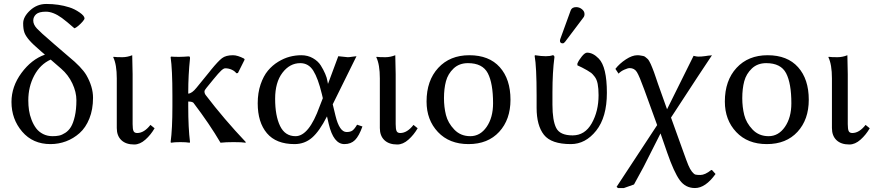

<svg xmlns="http://www.w3.org/2000/svg" viewBox="-20 -718 4421 970"><path d="M207 -442 187 -459Q146 -494 127.5 -515.5Q109 -537 103 -554.5Q97 -572 97 -600Q97 -633 132 -665.5Q167 -698 214 -698Q277 -698 330 -681Q356 -673 381.5 -655.5Q407 -638 407 -625Q407 -620 397 -608.5Q387 -597 375 -587Q363 -577 356 -575Q315 -611 293 -627Q249 -659 212 -659Q177 -659 162.5 -646Q148 -633 148 -614Q148 -594 166.5 -574Q185 -554 239 -508Q250 -498 256 -493L327 -432Q392 -379 416 -339Q450 -280 450 -224Q450 -165 431.5 -119Q413 -73 382 -45.5Q351 -18 313.5 -4Q276 10 235 10Q146 10 92 -53Q38 -116 38 -203Q38 -281 88.5 -349.5Q139 -418 207 -442ZM289 -371 236 -417Q183 -393 153 -336.5Q123 -280 123 -211Q123 -185 126.5 -161Q130 -137 139.5 -112.5Q149 -88 162.5 -70Q176 -52 197.5 -41Q219 -30 246 -30Q264 -30 278.5 -33Q293 -36 310 -47Q327 -58 338.5 -77Q350 -96 358 -130.5Q366 -165 366 -212Q366 -253 345.5 -296.5Q325 -340 289 -371Z M570 -322Q570 -392 552 -429L554 -431Q566 -429 598 -429Q623 -429 648 -439Q650 -375 650 -343V-91Q650 -66 654.5 -56Q659 -46 673 -46Q708 -46 740 -87L761 -70Q742 -37 714.5 -12.5Q687 12 658 12Q616 12 593 -10Q570 -32 570 -71Z M851 -235Q851 -368 842 -429L844 -432Q887 -429 931 -433Q937 -433 938.5 -431.5Q940 -430 940 -423Q931 -339 931 -251V-245Q950 -246 973 -275L1039 -356Q1041 -359 1046 -365Q1082 -409 1101.5 -424Q1121 -439 1157 -439Q1180 -439 1213 -422L1216 -417L1182 -349L1174 -348Q1166 -359 1150.5 -366Q1135 -373 1118 -373Q1110 -373 1097.5 -361.5Q1085 -350 1058 -317L1023 -274Q1013 -262 1013 -256Q1013 -246 1019 -238Q1112 -116 1222 0L1220 3Q1205 0 1160 0Q1120 0 1094 3Q1039 -91 957 -199Q950 -205 931 -205V-180Q931 -71 940 0L938 3Q920 0 891 0Q862 0 844 3L842 0Q851 -67 851 -180Z M1661 -191 1675 -133Q1695 -51 1731 -51Q1750 -51 1760.5 -58.5Q1771 -66 1784 -88L1811 -79Q1794 -31 1773.5 -10.5Q1753 10 1720 10Q1665 10 1641 -91L1632 -130Q1594 -55 1556.5 -22.5Q1519 10 1468 10Q1375 10 1328.5 -45Q1282 -100 1282 -196Q1282 -249 1296.5 -291.5Q1311 -334 1333.5 -361Q1356 -388 1385.5 -406Q1415 -424 1444 -431.5Q1473 -439 1502 -439Q1535 -439 1561 -424Q1587 -409 1600.5 -387.5Q1614 -366 1623 -345Q1632 -324 1634 -309L1637 -294L1689 -434Q1696 -434 1713 -431.5Q1730 -429 1737 -429Q1745 -429 1760 -431.5Q1775 -434 1781 -434ZM1611 -222 1606 -243Q1587 -322 1563 -360.5Q1539 -399 1497 -399Q1444 -399 1407 -350.5Q1370 -302 1370 -219Q1370 -133 1395 -81.5Q1420 -30 1473 -30Q1541 -30 1595 -181Z M1899 -322Q1899 -392 1881 -429L1883 -431Q1895 -429 1927 -429Q1952 -429 1977 -439Q1979 -375 1979 -343V-91Q1979 -66 1983.5 -56Q1988 -46 2002 -46Q2037 -46 2069 -87L2090 -70Q2071 -37 2043.5 -12.5Q2016 12 1987 12Q1945 12 1922 -10Q1899 -32 1899 -71Z M2135 -205Q2135 -311 2194 -375Q2253 -439 2351 -439Q2451 -439 2505 -378.5Q2559 -318 2559 -214Q2559 -114 2502 -52Q2445 10 2347 10Q2250 10 2192.5 -51Q2135 -112 2135 -205ZM2344 -399Q2300 -399 2271.5 -372Q2243 -345 2233 -307.5Q2223 -270 2223 -222Q2223 -177 2233 -137Q2243 -97 2275 -63.5Q2307 -30 2356 -30Q2406 -30 2438.5 -77Q2471 -124 2471 -196Q2471 -297 2444.5 -348Q2418 -399 2344 -399Z M2891 -682Q2907 -682 2920 -671.5Q2933 -661 2933 -647Q2933 -636 2927 -629L2835 -507Q2829 -499 2823 -499Q2809 -499 2809 -512Q2809 -516 2811 -522L2863 -665Q2869 -682 2891 -682ZM2771 -251V-189Q2771 -109 2790 -71.5Q2809 -34 2873 -34Q2935 -34 2969.5 -95Q3004 -156 3004 -237Q3004 -271 2999.5 -294Q2995 -317 2984 -331Q2973 -345 2967 -349.5Q2961 -354 2946 -363Q2920 -378 2897 -388Q2897 -397 2897 -397Q2904 -414 2919.5 -433Q2935 -452 2946 -452Q2976 -452 3005 -422Q3046 -380 3046 -249Q3046 -126 2992 -58Q2938 10 2864 10Q2765 10 2728 -37Q2691 -84 2691 -173V-235Q2691 -382 2681 -436L2683 -439Q2747 -429 2772 -439Q2781 -439 2781 -429Q2771 -353 2771 -251Z M3239 -254Q3238 -258 3235 -265Q3210 -334 3197.5 -354Q3185 -374 3161 -374Q3152 -374 3134 -366Q3116 -358 3105 -346L3089 -370Q3110 -397 3142 -418Q3174 -439 3200 -439Q3209 -439 3216.5 -437.5Q3224 -436 3230 -435Q3236 -434 3241.5 -429Q3247 -424 3251 -421Q3255 -418 3260 -409Q3265 -400 3267.5 -394.5Q3270 -389 3275.5 -375.5Q3281 -362 3284 -353.5Q3287 -345 3293.5 -326Q3300 -307 3304 -295L3350 -166L3484 -436Q3500 -432 3507 -432Q3514 -432 3523.5 -432.5Q3533 -433 3542 -434.5Q3551 -436 3559 -437Q3567 -438 3572 -438L3577 -439L3506 -332L3370 -124L3433 51Q3449 96 3457.5 116.5Q3466 137 3476 149.5Q3486 162 3493.5 164Q3501 166 3518 166Q3542 166 3573 141Q3574 140 3575 141Q3576 142 3577 141L3595 161Q3544 232 3491 232Q3443 232 3414 192Q3385 152 3351 54L3317 -44L3231 126L3183 214L3132 232H3102L3095 226L3300 -86Z M3642 -205Q3642 -311 3701 -375Q3760 -439 3858 -439Q3958 -439 4012 -378.5Q4066 -318 4066 -214Q4066 -114 4009 -52Q3952 10 3854 10Q3757 10 3699.5 -51Q3642 -112 3642 -205ZM3851 -399Q3807 -399 3778.5 -372Q3750 -345 3740 -307.5Q3730 -270 3730 -222Q3730 -177 3740 -137Q3750 -97 3782 -63.5Q3814 -30 3863 -30Q3913 -30 3945.5 -77Q3978 -124 3978 -196Q3978 -297 3951.5 -348Q3925 -399 3851 -399Z M4183 -322Q4183 -392 4165 -429L4167 -431Q4179 -429 4211 -429Q4236 -429 4261 -439Q4263 -375 4263 -343V-91Q4263 -66 4267.5 -56Q4272 -46 4286 -46Q4321 -46 4353 -87L4374 -70Q4355 -37 4327.5 -12.5Q4300 12 4271 12Q4229 12 4206 -10Q4183 -32 4183 -71Z"/></svg>

Font: Libertinus Sans
Style: Regular
Weight: 400
Designer: Philipp H. Poll
Foundry: Khaled Hosny
Version: Version 6.1